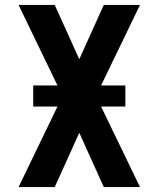

<svg xmlns="http://www.w3.org/2000/svg" viewBox="-20 -755 640 775"><path d="M55 0 212 -325H114V-410H212L55 -735H201L300 -516L399 -735H545L388 -410H486V-325H388L545 0H399L300 -219L201 0Z"/></svg>

Font: Iosevka Aile Extrabold
Style: Regular
Weight: 800
Designer: Belleve Invis
Foundry: Belleve Invis
Version: Version 27.3.5; ttfautohint (v1.8.4)